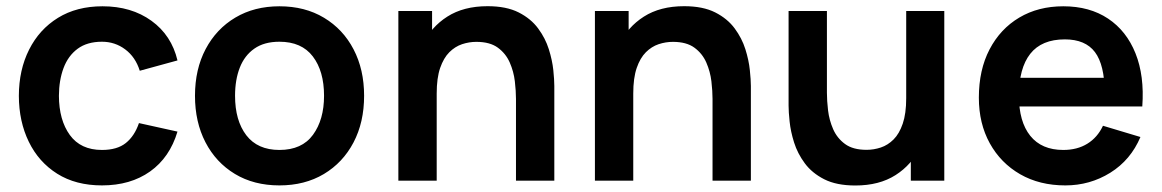

<svg xmlns="http://www.w3.org/2000/svg" viewBox="-20 -575 3697 611"><path d="M304.5 15Q221.1 15 162 -22.2Q102.9 -59.5 71.6 -124Q40.2 -188.4 40 -270Q40.2 -352.8 72.7 -417.2Q105.1 -481.6 164.6 -518.3Q224.1 -555 306.2 -555Q398.2 -555 462 -508.8Q525.8 -462.7 544.8 -382.7L424.8 -349.8Q411.1 -393.5 378.5 -417.8Q345.9 -442.2 304.5 -442.2Q257.3 -442.2 227 -419.8Q196.7 -397.3 182.2 -358.4Q167.7 -319.5 167.5 -270Q167.8 -192.9 202.2 -145.4Q236.7 -97.8 304.5 -97.8Q352.8 -97.8 380.4 -119.9Q408.1 -142 422.2 -183.3L544.8 -156.2Q520.1 -73.7 457.6 -29.3Q395.1 15 304.5 15Z M869.2 15Q787.9 15 727.5 -21.5Q667.1 -58 633.8 -122.3Q600.5 -186.6 600.5 -270.2Q600.5 -354.8 634.5 -419Q668.5 -483.2 729 -519.1Q789.4 -555 869.2 -555Q950.5 -555 1011.1 -518.5Q1071.8 -482.1 1105.2 -417.9Q1138.7 -353.7 1138.7 -270.2Q1138.7 -185.9 1105 -121.7Q1071.2 -57.4 1010.6 -21.2Q949.9 15 869.2 15ZM869.2 -97.8Q940.8 -97.8 976 -146Q1011.2 -194.2 1011.2 -270.2Q1011.2 -348.6 975.5 -395.4Q939.8 -442.2 869.2 -442.2Q820.7 -442.2 789.5 -420.3Q758.2 -398.5 743.1 -359.8Q728 -321.2 728 -270.2Q728 -191.4 763.8 -144.6Q799.7 -97.8 869.2 -97.8Z M1744 0H1622V-260.2Q1622 -285.2 1618.4 -316.2Q1614.8 -347.2 1602.2 -376Q1589.6 -404.8 1564.3 -423.3Q1539.1 -441.8 1495.8 -441.8Q1473 -441.8 1450.5 -434.4Q1428.1 -426.9 1409.9 -408.8Q1391.8 -390.7 1380.7 -358.8Q1369.7 -326.8 1369.7 -277.5L1298.2 -308.2Q1298.2 -376.9 1324.9 -433Q1351.7 -489.2 1403.6 -522.2Q1455.5 -555.3 1531.7 -555.3Q1591.4 -555.3 1630.5 -535.5Q1669.5 -515.7 1692.5 -484.5Q1715.5 -453.4 1726.5 -418.4Q1737.5 -383.3 1740.8 -352Q1744 -320.8 1744 -301.5ZM1369.7 0H1247.7V-540H1355V-372.5H1369.7Z M2369.5 0H2247.5V-260.2Q2247.5 -285.2 2243.9 -316.2Q2240.2 -347.2 2227.7 -376Q2215.1 -404.8 2189.8 -423.3Q2164.6 -441.8 2121.3 -441.8Q2098.5 -441.8 2076 -434.4Q2053.6 -426.9 2035.4 -408.8Q2017.2 -390.7 2006.2 -358.8Q1995.2 -326.8 1995.2 -277.5L1923.7 -308.2Q1923.7 -376.9 1950.4 -433Q1977.2 -489.2 2029.1 -522.2Q2081 -555.3 2157.2 -555.3Q2216.9 -555.3 2256 -535.5Q2295 -515.7 2318 -484.5Q2341 -453.4 2352 -418.4Q2363 -383.3 2366.2 -352Q2369.5 -320.8 2369.5 -301.5ZM1995.2 0H1873.2V-540H1980.5V-372.5H1995.2Z M2701.8 15.3Q2642.1 15.3 2603 -4.5Q2564 -24.3 2541 -55.5Q2518 -86.6 2507 -121.6Q2496 -156.7 2492.8 -188Q2489.5 -219.2 2489.5 -238.5V-540H2611.5V-279.8Q2611.5 -254.8 2615.1 -223.8Q2618.8 -192.8 2631.3 -164Q2643.9 -135.2 2669.2 -116.7Q2694.4 -98.2 2737.7 -98.2Q2760.5 -98.2 2783 -105.6Q2805.4 -113.1 2823.6 -131.2Q2841.8 -149.3 2852.8 -181.5Q2863.8 -213.6 2863.8 -262.5L2935.3 -231.8Q2935.3 -163.1 2908.6 -107Q2881.8 -50.8 2829.9 -17.8Q2778 15.3 2701.8 15.3ZM2985 0H2878.5V-167.5H2863.8V-540H2985Z M3370.3 15Q3288.4 15 3226.5 -20.5Q3164.6 -56.1 3129.8 -119Q3095 -182 3095 -264.2Q3095 -352.7 3129.1 -417.9Q3163.2 -483.2 3223.7 -519.1Q3284.2 -555 3363.7 -555Q3447.4 -555 3506.2 -515.8Q3564.9 -476.7 3593.5 -405.2Q3622.2 -333.7 3615.1 -236.3H3495.5V-280.3Q3495 -368.5 3464.5 -409.1Q3434 -449.7 3368.7 -449.7Q3294.8 -449.7 3258.6 -403.8Q3222.5 -358 3222.5 -270Q3222.5 -187.8 3258.6 -142.8Q3294.8 -97.8 3363.7 -97.8Q3408.2 -97.8 3440.3 -117.7Q3472.5 -137.5 3490 -174.8L3609.2 -139Q3578.2 -65.8 3513.4 -25.4Q3448.5 15 3370.3 15ZM3556.2 -236.3H3184.5V-327.5H3556.2Z"/></svg>

Font: Manrope Variable Light
Style: Regular
Weight: 200
Designer: Mikhail Sharanda
Foundry: Mikhail Sharanda
Version: Version 4.505